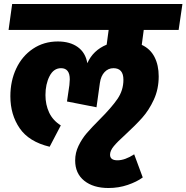

<svg xmlns="http://www.w3.org/2000/svg" viewBox="-20 -716 935 963"><path d="M701 -566 691 -491Q734 -471 755 -430Q776 -389 776 -333Q776 -269 751.5 -216Q727 -163 693 -125Q659 -87 609 -41Q569 -5 550.5 17.5Q532 40 532 60Q532 88 569 88Q607 88 653 58L696 174Q666 196 620.5 211.5Q575 227 524 227Q448 227 402.5 190.5Q357 154 357 89Q357 50 374 15Q391 -20 415 -48Q439 -76 480 -117Q539 -176 569 -219.5Q599 -263 599 -316Q599 -374 549 -374Q523 -374 504.5 -354.5Q486 -335 481 -300L464 -178L316 -207L328 -289Q330 -309 330 -318Q330 -374 286 -374Q249 -374 228.5 -334Q208 -294 208 -239Q208 -191 226.5 -151.5Q245 -112 285 -87L229 20Q125 -5 78.5 -73Q32 -141 32 -233Q32 -310 61.5 -372.5Q91 -435 145.5 -471.5Q200 -508 270 -508Q331 -508 370 -480Q409 -452 418 -399Q447 -464 515 -492L525 -566H23L41 -696H895L876 -566Z"/></svg>

Font: FiraGO Heavy
Style: Italic
Weight: 900
Italic angle: -8°
Designer: bBox Type GmbH
Foundry: bBox Type GmbH
Version: Version 1.001